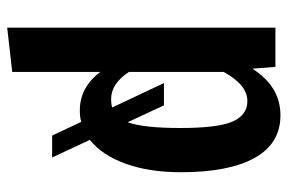

<svg xmlns="http://www.w3.org/2000/svg" viewBox="-153 -430 800 534"><g transform="rotate(90 247.0 -163.0)"><path d="M369 -13 418 92H357L319 11Q306 15 287 15Q223 15 180 -42V203L57 217V-529H166L171 -465Q197 -505 229 -524Q261 -543 301 -543Q379 -543 419 -471.5Q459 -400 459 -266Q459 -177 435 -111.5Q411 -46 369 -13ZM279 -75 211 -219H273L320 -118Q336 -162 336 -265Q336 -369 318 -410Q300 -451 261 -451Q216 -451 180 -385V-122Q212 -72 256 -72Q269 -72 279 -75Z"/></g></svg>

Font: Fira Sans Compressed Medium
Style: Regular
Weight: 500
Width: 1
Designer: bBox Type GmbH & Carrois Corporate GbR & Edenspiekermann AG
Foundry: bBox Type GmbH & Carrois Corporate GbR & Edenspiekermann AG
Version: Version 4.301